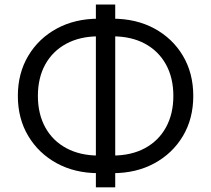

<svg xmlns="http://www.w3.org/2000/svg" viewBox="-20 -778 912 829"><path d="M405.8 -30.3Q303.7 -30.3 225.3 -73Q147 -115.7 102.1 -190.7Q57.1 -265.6 57.1 -363.8Q57.1 -461.9 102.1 -537.1Q147 -612.3 225.3 -654.8Q303.7 -697.3 405.8 -697.3H466.3Q568.4 -697.3 646.7 -654.8Q725.1 -612.3 769.8 -537.1Q814.5 -461.9 814.5 -363.8Q814.5 -265.6 769.8 -190.7Q725.1 -115.7 646.7 -73Q568.4 -30.3 466.3 -30.3ZM405.8 -106.4H466.3Q546.9 -106.4 605.7 -138.2Q664.6 -169.9 696.5 -228Q728.5 -286.1 728.5 -363.8Q728.5 -441.9 696.5 -499.8Q664.6 -557.6 605.7 -589.4Q546.9 -621.1 466.3 -621.1H405.8Q325.7 -621.1 266.6 -589.4Q207.5 -557.6 175.5 -499.8Q143.6 -441.9 143.6 -363.8Q143.6 -286.1 175.5 -228Q207.5 -169.9 266.6 -138.2Q325.7 -106.4 405.8 -106.4ZM394 30.8V-758.3H477.5V30.8Z"/></svg>

Font: V-Inter
Style: Regular-375
Weight: 375
Designer: Rasmus Andersson
Foundry: rsms
Version: Version 4.000;git-4146feb